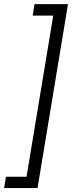

<svg xmlns="http://www.w3.org/2000/svg" viewBox="-30 -790 377 948"><path d="M-9.8 138.7 -0.5 82.5H101.1L232.9 -712.9H131.3L140.6 -769.5H305.7L155.3 138.7Z"/></svg>

Font: Inter 20pt Light
Style: Italic
Weight: 300
Italic angle: -9.3988°
Version: Version 4.001;git-66647c0bb